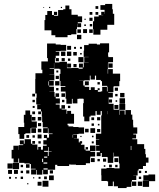

<svg xmlns="http://www.w3.org/2000/svg" viewBox="-20 -934 808 975"><path d="M490 -758H454V-786H452V-826H458V-850H481V-857H504V-858H494V-874H510V-864H511V-884H490V-908H514V-914H550V-887H553V-864H560V-808H525V-783H490ZM261 -755H241V-780H206V-832H210V-858H220V-878H244V-858H254V-854H275V-883H301V-887H312V-906H332V-887H343V-859H375V-851H397V-821H375V-816H392V-796H372V-813H371V-787H368V-760H342V-756H323V-745H261ZM465 -903H479V-889H465ZM229 -899H235V-893H229ZM289 -899H295V-893H289ZM200 -898H204V-894H200ZM254 -874H270V-858H254ZM435 -873H449V-859H435ZM465 -873H479V-859H465ZM434 -844H450V-828H434ZM409 -839H415V-833H409ZM448 -812V-800H436V-812ZM408 -810H416V-802H408ZM402 -786H422V-766H402ZM373 -767V-785H391V-767ZM433 -785H451V-767H433ZM393 -735H371V-757H393ZM679 -68V-43H657V-42H672V-20H650V-12H647V15H623V21H579V12H558V-12H553V11H529V-13H523V-15H495V-44H494V-78H521V-81H561V-79H587V-104H584V-133H583V-139H559V-159H557V-135H555V-107H527V-135H525V-137H497V-157H491V-141H471V-161H487V-168H468V-194H484V-197H467V-225H484V-227H467V-255H494V-348H497V-370H491V-351H471V-370H465V-347H440V-342H434V-318H408V-342H402V-410H405V-432H402V-433H380V-432H373V-409H349V-432H345V-407H317V-433H313V-469H289V-493H312V-497H287V-523H283V-559H287V-582H282V-585H255V-613H254V-588H232V-585H255V-557H231V-556H256V-526H231V-523H253V-499H230V-494H254V-468H231V-467H257V-443H262V-460H280V-442H263V-434H284V-408H263V-403H283V-383H292V-400H310V-382H293V-378H318V-356H321V-371H341V-356H356V-306H323V-298H328V-292H352V-289H379V-287H407V-255H379V-253H352V-251H371V-231H355V-230H380V-211H385V-217H397V-205H391V-199H409V-175H415V-169H437V-195H465V-167H439V-163H463V-139H439V-133H437V-105H416V-96H366V-98H338V-99H331V-91H271V-97H260V-72H223V-49H199V-71H195V-47H167V-71H164V-48H138V-74H161V-77H137V-101H131V-104H104V-107H77V-129H73V-109H49V-129H39V-173H48V-194H74V-173H75V-197H98V-201H81V-221H101V-204H105V-227H137V-204H144V-200H170V-174H174V-188H188V-174H198V-194H217V-200H200V-222H217V-233H203V-249H219V-235H229V-253H247V-256H226V-282H223V-259H199V-283H222V-287H197V-314H194V-342H192V-368H188V-379H169V-403H185V-404H164V-438H166V-459H159V-533H160V-562H195V-580H190V-622H223V-639H219V-713H263V-708H288V-706H316V-676H288V-674H263V-671H281V-651H263V-639H259V-617H282V-620H320V-588H343V-589H379V-585H400V-591H381V-611H401V-592H405V-617H430V-618H408V-644H430V-645H405V-677H407V-705H430V-712H472V-708H488V-714H534V-668H529V-650H530V-644H554V-618H530V-612H528V-584H527V-560H529V-583H553V-560H590V-522H586V-496H558V-494H556V-466H530V-463H553V-439H532V-407H557V-377H586V-406H616V-376H587V-351H589V-373H613V-352H617V-375H645V-352H652V-326H656V-297H657V-287H677V-255H657V-251H671V-231H652V-227H677V-202H712V-178H718V-151H721V-134H734V-108H721V-91H706V-76H684V-68ZM321 -681V-701H341V-681ZM356 -686V-696H366V-686ZM386 -696H396V-686H386ZM290 -672H312V-650H290ZM320 -672H342V-650H320ZM352 -670H370V-652H352ZM395 -665V-657H387V-665ZM378 -644H404V-618H378ZM279 -639V-623H263V-639ZM309 -639V-623H293V-639ZM325 -625V-637H337V-625ZM552 -612V-590H530V-612ZM341 -591H321V-611H341ZM369 -609V-593H353V-609ZM266 -566V-576H276V-566ZM523 -470H526V-494H524V-498H498V-522H492V-528H468V-550H462V-530H440V-550H436V-526H408V-524H382V-523H403V-500H410V-493H433V-477H441V-491H461V-477H476V-486H486V-476H477V-468H492V-470H499V-493H523ZM279 -533H263V-549H279ZM260 -522H282V-500H260ZM229 -521H226V-500H229ZM431 -501H411V-521H431ZM487 -505H475V-517H487ZM563 -489H579V-473H563ZM277 -487V-475H265V-487ZM612 -440H590V-462H612ZM292 -460H310V-442H292ZM144 -458H158V-444H144ZM565 -457H577V-445H565ZM615 -407H587V-435H615ZM549 -429V-413H533V-429ZM145 -427H157V-415H145ZM307 -427V-415H295V-427ZM575 -425V-417H567V-425ZM581 -381H561V-401H581ZM337 -397V-385H325V-397ZM156 -396V-386H146V-396ZM103 -229H79V-253H73V-289H103V-311H101V-351H109V-373H133V-351H141V-317H167V-285H139V-283H135V-257H109V-253H103ZM526 -354V-370H525V-354ZM144 -368H158V-354H144ZM188 -354H174V-368H188ZM142 -340H160V-322H142ZM172 -340H190V-322H172ZM473 -339H489V-323H473ZM444 -338H458V-324H444ZM189 -309V-293H173V-309ZM457 -307V-295H445V-307ZM485 -305V-297H477V-305ZM163 -283V-259H139V-283ZM439 -283H463V-259H439ZM190 -262H172V-280H190ZM430 -280V-262H412V-280ZM489 -263H473V-279H489ZM191 -231H171V-251H191ZM351 -250H349V-235H351ZM128 -248V-234H114V-248ZM157 -247V-235H145V-247ZM447 -237V-245H455V-237ZM394 -244V-238H388V-244ZM144 -218H158V-204H144ZM187 -217V-205H175V-217ZM456 -206H446V-216H456ZM644 -193V-172H647V-193ZM227 -187H224V-168H204V-163H223V-142H227V-165H242V-167H227ZM415 -187H427V-175H415ZM220 -139H204V-133H220ZM461 -111H441V-131H461ZM561 -131H581V-111H561ZM503 -129H519V-113H503ZM199 -128H194V-111H199ZM487 -115H475V-127H487ZM201 -109V-103H220V-109ZM77 -75H45V-107H77ZM44 -78H18V-104H44ZM130 -82H112V-100H130ZM534 -84V-98H548V-84ZM97 -85H85V-97H97ZM577 -97V-85H565V-97ZM515 -95V-87H507V-95ZM222 -79H201V-73H222ZM41 -51H21V-71H41ZM71 -51H51V-71H71ZM129 -53H113V-69H129ZM233 -53V-69H249V-53ZM97 -55H85V-67H97ZM685 -67H697V-55H685ZM726 -56H716V-66H726ZM734 -48H768V-14H737V15H705V-17H734V-18H708V-44H734ZM253 -19H229V-43H253ZM204 -24V-38H218V-24ZM97 -25H85V-37H97ZM697 -25H685V-37H697ZM36 -26H26V-36H36ZM176 -26V-36H186V-26ZM65 -27H57V-35H65ZM154 -28H148V-34H154ZM226 14H196V-16H226ZM672 -12V10H650V-12ZM702 10H680V-12H702ZM191 9H171V-11H191ZM124 2H118V-4H124Z"/></svg>

Font: Rubik-Storm
Style: Regular
Weight: 400
Designer: NaN (generative design), Hubert & Fischer (Rubik source font outlines)
Foundry: NaN, Hubert & Fischer
Version: Version 1.000